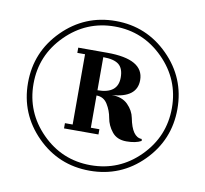

<svg xmlns="http://www.w3.org/2000/svg" viewBox="-66 -624 733 686"><g transform="rotate(10 301.0 -281.5)"><path d="M279 -279V-162H310V-143H185V-162H213V-417H185V-436H290Q423 -436 423 -360Q423 -296 332 -290Q370 -290 391 -269Q412 -248 417 -222Q430 -154 465 -154L466 -147Q446 -136 412 -136Q378 -136 360 -158.5Q342 -181 337.5 -207.5Q333 -234 319 -256.5Q305 -279 279 -279ZM279 -418V-298Q353 -298 353 -357Q353 -390 335.5 -404Q318 -418 279 -418ZM301 -553Q413 -553 492.5 -473.5Q572 -394 572 -281.5Q572 -169 493 -89.5Q414 -10 301 -10Q188 -10 109 -89.5Q30 -169 30 -281.5Q30 -394 109.5 -473.5Q189 -553 301 -553ZM478 -459Q404 -533 301 -533Q198 -533 124 -459Q50 -385 50 -281.5Q50 -178 123.5 -104Q197 -30 301 -30Q405 -30 478.5 -104Q552 -178 552 -281.5Q552 -385 478 -459Z"/></g></svg>

Font: Rozha One
Style: Regular
Weight: 400
Designer: Tim Donaldson, Indian Type Foundry
Foundry: Indian Type Foundry
Version: Version 1.301;PS 1.0;hotconv 1.0.78;makeotf.lib2.5.61930; tt